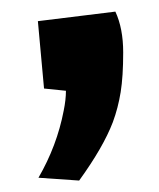

<svg xmlns="http://www.w3.org/2000/svg" viewBox="-20 -152 276 334"><path d="M180.7 -131.8Q194.3 -102.5 194.3 -60.8Q194.3 -19 189.9 8.3Q185.5 35.6 176.3 60.5Q159.7 104 117.7 162.1L46.9 157.2Q79.1 101.6 90.8 40.5Q94.7 21.5 94.7 5.9L56.6 2L45.9 -115.2Z"/></svg>

Font: Passero One
Style: Regular
Weight: 400
Designer: Viktoriya Grabowska
Foundry: Viktoriya Grabowska
Version: Version 1.003